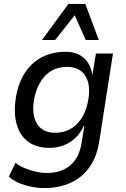

<svg xmlns="http://www.w3.org/2000/svg" viewBox="-20 -770 641 979"><path d="M206 189Q157 189 107 174Q57 159 25 131L59 60Q80 77 107.5 88Q135 99 163.5 105.5Q192 112 218 112Q293 112 338.5 73Q384 34 396 -41L410 -128H407Q390 -90 362.5 -65Q335 -40 302 -28Q269 -16 233 -16Q163 -16 120 -50Q77 -84 62.5 -146Q48 -208 64 -289Q75 -344 98.5 -385Q122 -426 155 -453Q188 -480 228.5 -493Q269 -506 314 -506Q372 -506 407 -475Q442 -444 450 -392H452L469 -497H556L486 -49Q474 29 436.5 82Q399 135 340 162Q281 189 206 189ZM262 -93Q302 -93 335 -110Q368 -127 392.5 -162Q417 -197 428 -249Q445 -333 416.5 -381Q388 -429 321 -429Q281 -429 248 -412Q215 -395 191.5 -360.5Q168 -326 156 -275Q139 -190 167 -141.5Q195 -93 262 -93ZM194 -566 329 -750H415L484 -566H417L361 -692L261 -566Z"/></svg>

Font: Nunito Sans 7pt SemiCondensed Medium
Style: Italic
Weight: 500
Width: 4
Italic angle: -9°
Designer: Vernon Adams
Foundry: Vernon Adams
Version: Version 3.101;gftools[0.9.27]